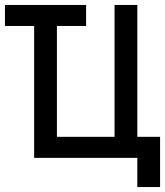

<svg xmlns="http://www.w3.org/2000/svg" viewBox="-39 -638 667 776"><path d="M99 0V-618H191V0ZM-19 -533V-618H309V-533ZM99 0V-618H191V-85H424V-618H516V0ZM516 118V0H484V-85H608V118Z"/></svg>

Font: Victor Mono SemiBold
Style: Regular
Weight: 600
Monospace: yes
Designer: Rune Bjørnerås
Version: Version 1.561;gftools[0.9.30]